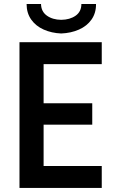

<svg xmlns="http://www.w3.org/2000/svg" viewBox="-20 -928 574 948"><path d="M76.2 -719.7H482.4V-611.3H195.3V-418H435.5V-312.5H195.3V-108.4H482.4V0H76.2ZM111.3 -908.2H182.6Q183.1 -871.1 211.4 -850.8Q239.7 -830.6 282.2 -830.1Q325.2 -830.6 353.5 -850.6Q381.8 -870.6 381.8 -908.2H454.1Q454.6 -863.8 431.9 -831.5Q409.2 -799.3 369.9 -782Q330.6 -764.6 282.2 -762.7Q234.9 -764.6 195.8 -782Q156.7 -799.3 134 -831.5Q111.3 -863.8 111.3 -908.2Z"/></svg>

Font: Reddit Sans Chocolate SemiBold
Style: Regular
Weight: 600
Designer: Stephen Hutchings
Foundry: Reddit
Version: Version 1.011